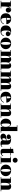

<svg xmlns="http://www.w3.org/2000/svg" viewBox="3880 -4680 810 8610"><g transform="rotate(90 4285.0 -375.0)"><path d="M258.5 -209.5Q258.5 -266 266.8 -313.5Q275 -361 293.5 -395.8Q312 -430.5 341.5 -450Q371 -469.5 413.5 -469.5Q455.5 -469.5 483.8 -450.2Q512 -431 526.2 -401Q540.5 -371 540.5 -339Q540.5 -295 510.2 -261.5Q480 -228 432.5 -228Q385.5 -228 354.8 -258.8Q324 -289.5 324 -330.5Q324 -375 352 -407Q380 -439 431.5 -439Q463.5 -439 487.8 -424.5Q512 -410 525.8 -387Q539.5 -364 539.5 -339H513Q513 -366 501 -389.5Q489 -413 466.2 -427.8Q443.5 -442.5 410 -442.5Q381.5 -442.5 356.5 -426.5Q331.5 -410.5 313 -380.2Q294.5 -350 284 -306.8Q273.5 -263.5 273.5 -209.5ZM273.5 -460V-26.5H357V0H13V-26.5H83.5V-433.5H13V-460Z M833.5 10Q758 10 699.8 -16.8Q641.5 -43.5 608.5 -96.8Q575.5 -150 575.5 -230Q575.5 -310 607.8 -363.2Q640 -416.5 697.5 -443.2Q755 -470 830.5 -470Q905 -470 956.8 -438.5Q1008.5 -407 1035.5 -357.5Q1062.5 -308 1062.5 -253.5H642V-280.5H871.5Q871 -314.5 870 -344Q869 -373.5 865.2 -396Q861.5 -418.5 853.2 -431.2Q845 -444 830.5 -444Q816 -444 806.2 -429.8Q796.5 -415.5 791 -389.8Q785.5 -364 783.2 -328.5Q781 -293 781 -250Q781 -196 784.8 -153.8Q788.5 -111.5 798.5 -82.2Q808.5 -53 827.2 -37.8Q846 -22.5 875.5 -22.5Q934 -22.5 976.5 -56.5Q1019 -90.5 1037.5 -143H1063.5Q1044 -78 988 -34Q932 10 833.5 10Z M1379 10Q1308.5 10 1249.8 -13.5Q1191 -37 1155.8 -89.8Q1120.5 -142.5 1120.5 -230Q1120.5 -307.5 1151 -361Q1181.5 -414.5 1239 -442Q1296.5 -469.5 1377 -469.5Q1443 -469.5 1494 -450.8Q1545 -432 1574 -400Q1603 -368 1603 -328Q1603 -282.5 1571.8 -255.5Q1540.5 -228.5 1499 -228.5Q1474 -228.5 1449.2 -239.5Q1424.5 -250.5 1408.2 -272.5Q1392 -294.5 1392 -327Q1392 -372 1424.8 -397.8Q1457.5 -423.5 1499 -423.5Q1539 -423.5 1570.5 -398.2Q1602 -373 1602 -328H1576Q1576 -352.5 1561.2 -373Q1546.5 -393.5 1523.2 -408.8Q1500 -424 1474.5 -432.2Q1449 -440.5 1427.5 -440.5Q1399 -440.5 1382.5 -421.2Q1366 -402 1358.2 -370.5Q1350.5 -339 1348.2 -302.2Q1346 -265.5 1346 -230Q1346 -187 1350.2 -150.8Q1354.5 -114.5 1364.8 -88Q1375 -61.5 1393.8 -46.8Q1412.5 -32 1441 -32Q1477.5 -32 1502.8 -47Q1528 -62 1544.8 -87.5Q1561.5 -113 1571.5 -143.5H1599Q1579.5 -72.5 1526.5 -31.2Q1473.5 10 1379 10Z M1926 10Q1845.5 10 1787.5 -23Q1729.5 -56 1698.2 -110.5Q1667 -165 1667 -230Q1667 -295 1698.2 -349.5Q1729.5 -404 1787.5 -437Q1845.5 -470 1926 -470Q2006.5 -470 2064.5 -437Q2122.5 -404 2153.8 -349.5Q2185 -295 2185 -230Q2185 -165 2153.8 -110.5Q2122.5 -56 2064.5 -23Q2006.5 10 1926 10ZM1926 -16Q1940.5 -16 1952.2 -29.2Q1964 -42.5 1972.5 -69Q1981 -95.5 1985.5 -135.8Q1990 -176 1990 -230Q1990 -284 1985.5 -324.2Q1981 -364.5 1972.5 -391Q1964 -417.5 1952.2 -430.8Q1940.5 -444 1926 -444Q1911.5 -444 1899.8 -430.8Q1888 -417.5 1879.5 -391Q1871 -364.5 1866.5 -324.2Q1862 -284 1862 -230Q1862 -176 1866.5 -135.8Q1871 -95.5 1879.5 -69Q1888 -42.5 1899.8 -29.2Q1911.5 -16 1926 -16Z M2486.5 -460V-26H2521.5V0H2226V-26H2296.5V-434H2226V-460ZM2771.5 -319.5V-26H2806V0H2546.5V-26H2581.5V-302.5Q2581.5 -344.5 2579.2 -366.5Q2577 -388.5 2571.8 -396.8Q2566.5 -405 2556.5 -405Q2544 -405 2531.5 -391.2Q2519 -377.5 2508.8 -352.5Q2498.5 -327.5 2492.5 -294.2Q2486.5 -261 2486.5 -222.5H2468.5Q2468.5 -261 2475 -304Q2481.5 -347 2499.5 -384.8Q2517.5 -422.5 2551 -446.2Q2584.5 -470 2638 -470Q2686.5 -470 2715.8 -450.5Q2745 -431 2758.2 -397Q2771.5 -363 2771.5 -319.5ZM3056 -319.5V-26H3126.5V0H2831.5V-26H2867V-302.5Q2867 -344.5 2865 -366.5Q2863 -388.5 2857.5 -396.8Q2852 -405 2841.5 -405Q2829 -405 2816.5 -391.2Q2804 -377.5 2793.8 -352.5Q2783.5 -327.5 2777.5 -294.2Q2771.5 -261 2771.5 -222.5H2755Q2755 -261 2760.8 -304Q2766.5 -347 2783.5 -384.8Q2800.5 -422.5 2834 -446.2Q2867.5 -470 2922.5 -470Q2970.5 -470 2999.8 -450.5Q3029 -431 3042.5 -397Q3056 -363 3056 -319.5Z M3413 -460V-26H3448V0H3152.5V-26H3223V-434H3152.5V-460ZM3698 -319.5V-26H3732.5V0H3473V-26H3508V-302.5Q3508 -344.5 3505.8 -366.5Q3503.5 -388.5 3498.2 -396.8Q3493 -405 3483 -405Q3470.5 -405 3458 -391.2Q3445.5 -377.5 3435.2 -352.5Q3425 -327.5 3419 -294.2Q3413 -261 3413 -222.5H3395Q3395 -261 3401.5 -304Q3408 -347 3426 -384.8Q3444 -422.5 3477.5 -446.2Q3511 -470 3564.5 -470Q3613 -470 3642.2 -450.5Q3671.5 -431 3684.8 -397Q3698 -363 3698 -319.5ZM3982.5 -319.5V-26H4053V0H3758V-26H3793.5V-302.5Q3793.5 -344.5 3791.5 -366.5Q3789.5 -388.5 3784 -396.8Q3778.5 -405 3768 -405Q3755.5 -405 3743 -391.2Q3730.5 -377.5 3720.2 -352.5Q3710 -327.5 3704 -294.2Q3698 -261 3698 -222.5H3681.5Q3681.5 -261 3687.2 -304Q3693 -347 3710 -384.8Q3727 -422.5 3760.5 -446.2Q3794 -470 3849 -470Q3897 -470 3926.2 -450.5Q3955.5 -431 3969 -397Q3982.5 -363 3982.5 -319.5Z M4352.5 10Q4277 10 4218.8 -16.8Q4160.5 -43.5 4127.5 -96.8Q4094.5 -150 4094.5 -230Q4094.5 -310 4126.8 -363.2Q4159 -416.5 4216.5 -443.2Q4274 -470 4349.5 -470Q4424 -470 4475.8 -438.5Q4527.5 -407 4554.5 -357.5Q4581.5 -308 4581.5 -253.5H4161V-280.5H4390.5Q4390 -314.5 4389 -344Q4388 -373.5 4384.2 -396Q4380.5 -418.5 4372.2 -431.2Q4364 -444 4349.5 -444Q4335 -444 4325.2 -429.8Q4315.5 -415.5 4310 -389.8Q4304.5 -364 4302.2 -328.5Q4300 -293 4300 -250Q4300 -196 4303.8 -153.8Q4307.5 -111.5 4317.5 -82.2Q4327.5 -53 4346.2 -37.8Q4365 -22.5 4394.5 -22.5Q4453 -22.5 4495.5 -56.5Q4538 -90.5 4556.5 -143H4582.5Q4563 -78 4507 -34Q4451 10 4352.5 10Z M4884 -460V-26H4924V0H4623.5V-26H4694V-434H4623.5V-460ZM5189 -319.5V-26H5259V0H4959V-26H4999V-302.5Q4999 -344.5 4995.8 -364.8Q4992.5 -385 4984.8 -391.5Q4977 -398 4963 -398Q4949 -398 4934.8 -384.8Q4920.5 -371.5 4909 -347.5Q4897.5 -323.5 4890.8 -291.5Q4884 -259.5 4884 -222.5H4860.5Q4860.5 -261 4869 -304Q4877.5 -347 4897.5 -384.8Q4917.5 -422.5 4952.8 -446.2Q4988 -470 5041.5 -470Q5097.5 -470 5129.8 -450.5Q5162 -431 5175.5 -397Q5189 -363 5189 -319.5Z M5512.5 9.5Q5458 9.5 5409.5 -19Q5361 -47.5 5330.8 -101Q5300.5 -154.5 5300.5 -229.5Q5300.5 -304.5 5330.8 -358.2Q5361 -412 5409.5 -440.8Q5458 -469.5 5512.5 -469.5Q5569 -469.5 5609 -438Q5649 -406.5 5668.5 -347.5V-724H5598.5V-750H5858.5V-26H5928.5V0H5668.5V-112Q5649 -53 5609.2 -21.8Q5569.5 9.5 5512.5 9.5ZM5566.5 -35.5Q5587.5 -35.5 5611.2 -57.5Q5635 -79.5 5651.8 -123Q5668.5 -166.5 5668.5 -229.5Q5668.5 -294.5 5651.8 -338Q5635 -381.5 5611.2 -403.5Q5587.5 -425.5 5566.5 -425.5Q5549.5 -425.5 5538.2 -407.5Q5527 -389.5 5521.2 -346.8Q5515.5 -304 5515.5 -229.5Q5515.5 -155.5 5521.2 -113.2Q5527 -71 5538.2 -53.2Q5549.5 -35.5 5566.5 -35.5Z M6412 10Q6371 10 6340.2 -0.2Q6309.5 -10.5 6292.2 -30.5Q6275 -50.5 6275 -80V-304.5Q6275 -340.5 6267.2 -372.2Q6259.5 -404 6238.2 -423.8Q6217 -443.5 6177 -443.5Q6158.5 -443.5 6135.2 -439Q6112 -434.5 6090.8 -424.5Q6069.5 -414.5 6055.8 -397.8Q6042 -381 6042 -356H6010Q6010 -393 6040.5 -417Q6071 -441 6113.5 -441Q6157.5 -441 6189 -419.8Q6220.5 -398.5 6220.5 -358Q6220.5 -317 6188.5 -294Q6156.5 -271 6113.5 -271Q6068 -271 6038.5 -294.5Q6009 -318 6009 -356Q6009 -388.5 6026.8 -410.2Q6044.5 -432 6073.8 -444.8Q6103 -457.5 6138 -462.8Q6173 -468 6207 -468Q6291 -468 6348.5 -449.2Q6406 -430.5 6435.5 -394Q6465 -357.5 6465 -304.5V-79Q6465 -61.5 6472 -49.5Q6479 -37.5 6498.5 -37.5Q6510 -37.5 6527.2 -45.5Q6544.5 -53.5 6555.5 -74L6574 -63.5Q6559 -27 6514.8 -8.5Q6470.5 10 6412 10ZM6116.5 10Q6051.5 10 6012.8 -23.2Q5974 -56.5 5974 -113.5Q5974 -180.5 6032.8 -219.8Q6091.5 -259 6198 -259H6321.5V-236H6260.5Q6229 -236 6210.5 -221.2Q6192 -206.5 6184 -184.5Q6176 -162.5 6176 -140Q6176 -117.5 6181 -102.2Q6186 -87 6194.8 -79Q6203.5 -71 6216 -71Q6230 -71 6243.8 -81.5Q6257.5 -92 6266.2 -116Q6275 -140 6275 -180.5H6293Q6293 -121.5 6270.2 -79Q6247.5 -36.5 6207.5 -13.2Q6167.5 10 6116.5 10Z M6796 7Q6740 7 6709.5 -7.2Q6679 -21.5 6667 -50Q6655 -78.5 6655 -121V-560Q6700 -560 6753.8 -565.8Q6807.5 -571.5 6845 -590V-120.5Q6845 -83 6853.8 -65Q6862.5 -47 6883 -47Q6903 -47 6923.5 -62.2Q6944 -77.5 6958 -112L6982.5 -102Q6964.5 -54 6918.2 -23.5Q6872 7 6796 7ZM6582 -434V-460H6952V-434Z M7165 -540Q7118 -540 7086.5 -571.5Q7055 -603 7055 -650Q7055 -697.5 7086.5 -728.8Q7118 -760 7165 -760Q7212.5 -760 7243.8 -728.8Q7275 -697.5 7275 -650Q7275 -603 7243.8 -571.5Q7212.5 -540 7165 -540ZM7260 -460V-26H7330V0H7000V-26H7070V-434H7000V-460Z M7621 10Q7540.5 10 7482.5 -23Q7424.5 -56 7393.2 -110.5Q7362 -165 7362 -230Q7362 -295 7393.2 -349.5Q7424.5 -404 7482.5 -437Q7540.5 -470 7621 -470Q7701.5 -470 7759.5 -437Q7817.5 -404 7848.8 -349.5Q7880 -295 7880 -230Q7880 -165 7848.8 -110.5Q7817.5 -56 7759.5 -23Q7701.5 10 7621 10ZM7621 -16Q7635.5 -16 7647.2 -29.2Q7659 -42.5 7667.5 -69Q7676 -95.5 7680.5 -135.8Q7685 -176 7685 -230Q7685 -284 7680.5 -324.2Q7676 -364.5 7667.5 -391Q7659 -417.5 7647.2 -430.8Q7635.5 -444 7621 -444Q7606.5 -444 7594.8 -430.8Q7583 -417.5 7574.5 -391Q7566 -364.5 7561.5 -324.2Q7557 -284 7557 -230Q7557 -176 7561.5 -135.8Q7566 -95.5 7574.5 -69Q7583 -42.5 7594.8 -29.2Q7606.5 -16 7621 -16Z M8181.5 -460V-26H8221.5V0H7921V-26H7991.5V-434H7921V-460ZM8486.5 -319.5V-26H8556.5V0H8256.5V-26H8296.5V-302.5Q8296.5 -344.5 8293.2 -364.8Q8290 -385 8282.2 -391.5Q8274.5 -398 8260.5 -398Q8246.5 -398 8232.2 -384.8Q8218 -371.5 8206.5 -347.5Q8195 -323.5 8188.2 -291.5Q8181.5 -259.5 8181.5 -222.5H8158Q8158 -261 8166.5 -304Q8175 -347 8195 -384.8Q8215 -422.5 8250.2 -446.2Q8285.5 -470 8339 -470Q8395 -470 8427.2 -450.5Q8459.5 -431 8473 -397Q8486.5 -363 8486.5 -319.5Z"/></g></svg>

Font: Bodoni Moda 9pt Black
Style: Regular
Weight: 900
Designer: Owen Earl
Foundry: indestructible type
Version: Version 2.005